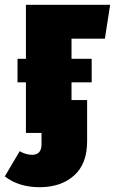

<svg xmlns="http://www.w3.org/2000/svg" viewBox="-73 -554 479 800"><path d="M225 -393V-309H309V-211H225V-137H290V35Q290 129 235.5 177.5Q181 226 92 226Q5 226 -53 181L9 76Q35 91 61 91Q100 91 100 47V0H35V-211H0V-309H35V-534H386L364 -393Z"/></svg>

Font: Fira Sans Extra Condensed Black
Style: Regular
Weight: 900
Width: 1
Designer: Carrois Corporate & Edenspiekermann AG
Foundry: Carrois Corporate GbR & Edenspiekermann AG
Version: Version 4.203